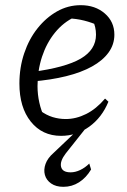

<svg xmlns="http://www.w3.org/2000/svg" viewBox="-20 -516 492 742"><path d="M216 9Q143 9 99 -46Q55 -101 55 -193Q55 -255 73.5 -310Q92 -365 125 -406.5Q158 -448 200.5 -472Q243 -496 292 -496Q348 -496 385 -464Q422 -432 422 -382Q422 -344 399.5 -313Q377 -282 335.5 -259Q294 -236 235.5 -221.5Q177 -207 104 -201V-238Q233 -255 292 -289.5Q351 -324 351 -382Q351 -412 338 -439L363 -416Q335 -429 305 -436.5Q275 -444 243 -445L270 -451Q225 -430 192.5 -390Q160 -350 142.5 -297Q125 -244 125 -183Q125 -151 132 -119.5Q139 -88 153 -59L136 -88Q159 -71 183.5 -63.5Q208 -56 234 -56Q274 -56 313 -75.5Q352 -95 386 -135L399 -123Q374 -62 325 -26.5Q276 9 216 9ZM225 206Q196 206 177.5 193Q159 180 153.5 160Q148 140 156 117.5Q164 95 187 75L287 -20H311L234 77Q211 107 216 128.5Q221 150 253 150Q271 150 290 141Q309 132 325 116L332 139Q313 171 285.5 188.5Q258 206 225 206Z"/></svg>

Font: Piazzolla Thin
Style: Italic
Weight: 400
Italic angle: -11.3°
Version: Version 2.005